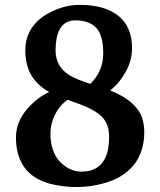

<svg xmlns="http://www.w3.org/2000/svg" viewBox="-20 -740 652 781"><path d="M44.9 -180.7Q44.9 -214.8 57.6 -244.4Q70.3 -273.9 90.8 -296.9Q131.8 -343.8 180.2 -366.2Q83 -418.5 83 -534.2Q83 -641.6 191.4 -693.4Q246.6 -720.2 305.2 -720.2Q405.3 -720.2 461.2 -675.8Q517.1 -631.3 517.1 -543.9Q517.1 -495.1 491.9 -449Q466.8 -402.8 428.2 -372.1Q530.3 -331.5 556.2 -265.6Q566.9 -237.8 566.9 -201.4Q566.9 -165 557.1 -132.8Q547.4 -100.6 531 -77.9Q514.6 -55.2 491.9 -37.6Q469.2 -20 445.1 -9.5Q420.9 1 393.6 7.8Q302.7 31.7 201.7 11.7Q114.7 -5.9 76.2 -63.5Q44.9 -110.8 44.9 -180.7ZM423.8 -183.1Q423.8 -235.8 394.5 -265.1Q365.2 -294.4 297.9 -318.8L254.9 -334Q222.7 -312 203.9 -273.9Q185.1 -235.8 185.1 -196.8Q185.1 -157.7 196.3 -127.7Q207.5 -97.7 226.1 -79.6Q264.6 -42 311 -42Q423.8 -42 423.8 -183.1ZM206.1 -534.2Q206.1 -466.8 266.6 -431.6Q296.4 -415 347.2 -398.9Q399.9 -449.7 399.9 -522.9Q399.9 -603.5 366.2 -631.8Q336.9 -657.2 287.1 -657.2Q206.1 -657.2 206.1 -534.2Z"/></svg>

Font: Marko One
Style: Regular
Weight: 400
Designer: Zhenya Spizhovyi
Foundry: Cyreal
Version: Version 1.003